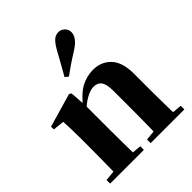

<svg xmlns="http://www.w3.org/2000/svg" viewBox="-235 -1021 1167 1167"><g transform="rotate(-45 348.5 -437.0)"><path d="M33 0V-31L137 -41H216L323 -31V0ZM97 0Q99 -26 99.5 -68.5Q100 -111 100.5 -157Q101 -203 101 -238V-321Q101 -370 100 -400.5Q99 -431 97 -467L24 -475V-499L242 -562L255 -553L263 -441V-438V-238Q263 -203 263.5 -157Q264 -111 264.5 -68.5Q265 -26 266 0ZM381 0V-31L483 -41H561L671 -31V0ZM443 0Q444 -26 444.5 -68Q445 -110 445.5 -156Q446 -202 446 -238V-383Q446 -441 429 -464.5Q412 -488 377 -488Q348 -488 306 -463.5Q264 -439 223 -389L220 -436H238Q295 -510 344 -536.5Q393 -563 448 -563Q519 -563 563.5 -515.5Q608 -468 608 -370V-238Q608 -202 608.5 -156Q609 -110 610 -68Q611 -26 612 0ZM295 -654Q311 -683 330 -716Q349 -749 380 -806Q400 -841 418.5 -857.5Q437 -874 462 -874Q482 -874 500 -858.5Q518 -843 518 -817Q518 -794 501 -771.5Q484 -749 449 -727Q398 -695 369 -675Q340 -655 316 -637Z"/></g></svg>

Font: Noto Serif JP Black
Style: Regular
Weight: 900
Designer: Ryoko NISHIZUKA 西塚涼子 (kana & ideographs); Frank Grießhammer (Latin, Greek & Cyrillic); Wenlong ZHANG 张文龙 (bopomofo); San
Foundry: Adobe
Version: Version 2.003-H1;hotconv 1.1.1;makeotfexe 2.6.0